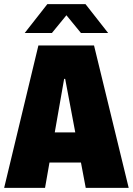

<svg xmlns="http://www.w3.org/2000/svg" viewBox="-20 -905 640 925"><path d="M0 0 165 -686H433L600 0H393L294 -525H289L197 0ZM140 -122V-267H452V-122ZM99 -746 208 -885H392L501 -746H370L284 -851H316L230 -746Z"/></svg>

Font: Chivo Mono Black
Style: Regular
Weight: 900
Designer: Hector Gatti
Foundry: Omnibus-Type
Version: Version 1.008